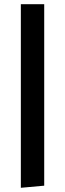

<svg xmlns="http://www.w3.org/2000/svg" viewBox="-20 -750 310 912"><path d="M79 142 190 132V-730H79Z"/></svg>

Font: Arima Koshi ExtraBold
Style: Regular
Weight: 800
Designer: Joana Correia and Natanael Gama
Foundry: NDISCOVER
Version: Version 1.019;PS 001.019;hotconv 1.0.88;makeotf.lib2.5.64775